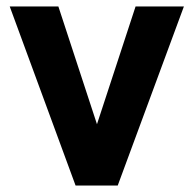

<svg xmlns="http://www.w3.org/2000/svg" viewBox="-20 -572 597 592"><path d="M160 -552H10L213 0H343L547 -552H398L279 -189Z"/></svg>

Font: Malmofest SemiBold
Style: Regular
Weight: 600
Designer: Jonny Pinhorn (Poppins), Kolossal
Version: Version 1.004;Glyphs 3.1.2 (3151)